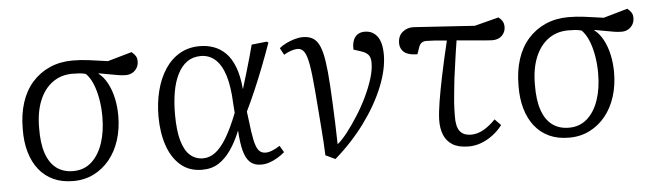

<svg xmlns="http://www.w3.org/2000/svg" viewBox="-40 -672 2843 831"><g transform="rotate(-5 1381.0 -256.5)"><path d="M250 14Q201 14 164 -3Q127 -20 101.5 -52Q76 -84 63 -129Q50 -174 51 -230Q51 -293 67.5 -344Q84 -395 116 -431Q148 -467 192.5 -486.5Q237 -506 291 -506Q308 -506 325 -505Q342 -504 361 -501.5Q380 -499 401 -496Q422 -493 444 -490L549 -520Q561 -510 566.5 -501Q572 -492 572 -478Q572 -462 564.5 -449.5Q557 -437 544.5 -430Q532 -423 516 -423Q501 -423 485 -425.5Q469 -428 448.5 -432Q428 -436 399 -441V-439Q421 -422 436.5 -393Q452 -364 460 -327.5Q468 -291 468 -251Q468 -194 452.5 -145.5Q437 -97 408 -61.5Q379 -26 339 -6Q299 14 250 14ZM253 -29Q300 -29 332.5 -58Q365 -87 382 -137.5Q399 -188 399 -253Q399 -293 392.5 -330Q386 -367 374 -396Q362 -425 344 -443Q330 -447 316.5 -448Q303 -449 286 -449Q236 -449 199 -422Q162 -395 142 -345.5Q122 -296 122 -228Q121 -160 136.5 -116Q152 -72 181.5 -50.5Q211 -29 253 -29Z M810 14Q753 14 715.5 -19Q678 -52 659.5 -107.5Q641 -163 641 -232Q641 -292 654.5 -344.5Q668 -397 694 -436.5Q720 -476 758 -498Q796 -520 845 -520Q878 -520 906.5 -509.5Q935 -499 957.5 -476.5Q980 -454 995 -415.5Q1010 -377 1015 -320H1016Q1027 -356 1036.5 -388Q1046 -420 1054.5 -450Q1063 -480 1070 -507L1135 -514L1143 -510Q1125 -459 1105 -407.5Q1085 -356 1064.5 -308.5Q1044 -261 1024 -220L1029 -181Q1035 -126 1042 -94Q1049 -62 1060 -49Q1071 -36 1090 -36Q1103 -36 1119 -42.5Q1135 -49 1152 -60L1169 -31Q1155 -19 1137.5 -8.5Q1120 2 1102 8Q1084 14 1066 14Q1036 14 1018 -2.5Q1000 -19 991 -53Q982 -87 979 -140H978Q959 -93 935 -58.5Q911 -24 881 -5Q851 14 810 14ZM818 -35Q846 -35 871 -53.5Q896 -72 920.5 -112.5Q945 -153 971 -219L968 -261Q965 -335 950 -382.5Q935 -430 908.5 -453.5Q882 -477 846 -477Q811 -477 786 -459Q761 -441 744.5 -408Q728 -375 720.5 -331Q713 -287 713 -236Q713 -163 726 -119Q739 -75 762.5 -55Q786 -35 818 -35Z M1388 18 1346 -2Q1345 -33 1343 -62.5Q1341 -92 1338.5 -124.5Q1336 -157 1333 -196Q1330 -235 1326 -284Q1320 -357 1313 -397.5Q1306 -438 1295 -454.5Q1284 -471 1266 -471Q1253 -471 1238 -466Q1223 -461 1206 -451L1190 -481Q1203 -492 1220.5 -500.5Q1238 -509 1257 -514.5Q1276 -520 1293 -520Q1319 -520 1336.5 -509.5Q1354 -499 1365 -474.5Q1376 -450 1382.5 -407Q1389 -364 1393 -298Q1395 -262 1397 -221Q1399 -180 1400.5 -136Q1402 -92 1403 -45Q1424 -62 1447.5 -92.5Q1471 -123 1494.5 -160Q1518 -197 1537 -236.5Q1556 -276 1568 -314Q1580 -352 1580 -384Q1580 -407 1570 -418.5Q1560 -430 1538 -437L1507 -447Q1505 -481 1519.5 -500.5Q1534 -520 1562 -520Q1596 -520 1616 -494Q1636 -468 1636 -414Q1636 -351 1605.5 -275.5Q1575 -200 1519.5 -124Q1464 -48 1388 18Z M1968 14Q1924 14 1898 -2Q1872 -18 1860.5 -46.5Q1849 -75 1850 -113Q1851 -143 1858.5 -190Q1866 -237 1879.5 -302Q1893 -367 1913 -451Q1885 -454 1861 -455.5Q1837 -457 1824 -457Q1812 -457 1803.5 -451Q1795 -445 1790 -429L1781 -403Q1757 -403 1740 -409Q1723 -415 1714.5 -428Q1706 -441 1706 -457Q1706 -489 1727 -506Q1748 -523 1777 -521L2039 -504L2144 -531Q2156 -522 2161.5 -512Q2167 -502 2167 -488Q2167 -466 2151.5 -450.5Q2136 -435 2109 -435Q2100 -435 2078.5 -437Q2057 -439 2026 -441.5Q1995 -444 1955 -448Q1952 -427 1948.5 -406.5Q1945 -386 1942.5 -365.5Q1940 -345 1937 -325Q1934 -305 1931.5 -286Q1929 -267 1927.5 -249Q1926 -231 1924 -214Q1922 -197 1921 -180.5Q1920 -164 1919.5 -149.5Q1919 -135 1919 -122Q1918 -77 1933.5 -56.5Q1949 -36 1983 -36Q2010 -36 2036.5 -51Q2063 -66 2089 -93L2115 -66Q2097 -42 2073 -24Q2049 -6 2022.5 4Q1996 14 1968 14Z M2404 14Q2355 14 2318 -3Q2281 -20 2255.5 -52Q2230 -84 2217 -129Q2204 -174 2205 -230Q2205 -293 2221.5 -344Q2238 -395 2270 -431Q2302 -467 2346.5 -486.5Q2391 -506 2445 -506Q2462 -506 2479 -505Q2496 -504 2515 -501.5Q2534 -499 2555 -496Q2576 -493 2598 -490L2703 -520Q2715 -510 2720.5 -501Q2726 -492 2726 -478Q2726 -462 2718.5 -449.5Q2711 -437 2698.5 -430Q2686 -423 2670 -423Q2655 -423 2639 -425.5Q2623 -428 2602.5 -432Q2582 -436 2553 -441V-439Q2575 -422 2590.5 -393Q2606 -364 2614 -327.5Q2622 -291 2622 -251Q2622 -194 2606.5 -145.5Q2591 -97 2562 -61.5Q2533 -26 2493 -6Q2453 14 2404 14ZM2407 -29Q2454 -29 2486.5 -58Q2519 -87 2536 -137.5Q2553 -188 2553 -253Q2553 -293 2546.5 -330Q2540 -367 2528 -396Q2516 -425 2498 -443Q2484 -447 2470.5 -448Q2457 -449 2440 -449Q2390 -449 2353 -422Q2316 -395 2296 -345.5Q2276 -296 2276 -228Q2275 -160 2290.5 -116Q2306 -72 2335.5 -50.5Q2365 -29 2407 -29Z"/></g></svg>

Font: Literata 24pt Light
Style: Italic
Weight: 300
Italic angle: -2°
Designer: Latin by Veronika Burian and Jose Scaglione. Greek by Irene Vlachou. Cyrillic by Vera Evstafieva
Foundry: TypeTogether
Version: Version 3.103;gftools[0.9.29]